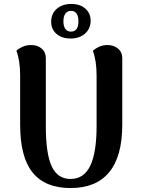

<svg xmlns="http://www.w3.org/2000/svg" viewBox="-20 -938 713 972"><path d="M599 -307Q599 -147 533 -66.5Q467 14 337 14Q209 14 145.5 -64Q82 -142 82 -307V-555Q82 -631 63 -681Q74 -692 93.5 -701Q113 -710 138 -710Q170 -710 191 -692Q212 -674 212 -643V-300Q212 -159 242 -95.5Q272 -32 337 -32Q405 -32 437 -99Q469 -166 469 -300V-555Q469 -631 450 -681Q462 -692 481 -701Q500 -710 524 -710Q556 -710 577.5 -692Q599 -674 599 -643ZM439 -832Q438 -792 410 -767.5Q382 -743 337 -743Q293 -743 266 -766.5Q239 -790 239 -828Q239 -869 267.5 -893.5Q296 -918 341 -918Q385 -918 412 -894.5Q439 -871 439 -832ZM301 -830Q301 -805 311 -791.5Q321 -778 339 -778Q377 -778 377 -830Q377 -856 367.5 -869.5Q358 -883 339 -883Q321 -883 311 -869Q301 -855 301 -830Z"/></svg>

Font: Arima Madurai Black
Style: Regular
Weight: 900
Designer: Joana Correia and Natanael Gama
Foundry: NDISCOVER
Version: Version 1.019